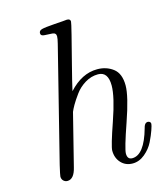

<svg xmlns="http://www.w3.org/2000/svg" viewBox="-107 -776 747 868"><g transform="rotate(-15 267.0 -341.5)"><path d="M75.2 -16.1Q75.2 -22 85.9 -67.9L219.2 -599.1Q225.1 -622.1 225.1 -632.8Q225.1 -648.9 207.5 -650.4Q189.9 -651.9 171.9 -652.3Q153.8 -652.8 153.8 -666Q153.8 -678.2 168.5 -682.1Q183.1 -686 226.1 -689Q251 -690.9 267.1 -691.9Q281.2 -693.8 287.1 -693.8Q303.2 -693.8 303.2 -681.2Q303.2 -675.3 290 -622.6Q276.9 -569.8 256.8 -492.4Q236.8 -415 228 -375Q289.1 -441.9 360.8 -441.9H361.8Q403.8 -441.9 435.3 -418Q466.8 -394 466.8 -337.9Q466.8 -288.1 427.5 -175Q388.2 -62 388.2 -40Q388.2 -12.2 411.1 -12.2Q467.3 -12.2 500 -128.9Q503.9 -145 511 -149.9Q518.1 -154.8 526.1 -151.9Q534.2 -148.9 534.2 -140.1Q534.2 -134.3 526.6 -112.1Q519 -89.8 505.1 -61.5Q491.2 -33.2 464.6 -11Q438 11.2 407.2 11.2Q374 11.2 353 -11.5Q332 -34.2 332 -68.8Q332 -88.9 368.9 -195.3Q405.8 -301.8 405.8 -354Q405.8 -418.9 358.9 -418.9Q326.7 -418.9 297.9 -401.4Q269 -383.8 250 -357.4Q231 -331.1 220.9 -313.5Q210.9 -295.9 206.1 -284.2L145 -41Q132.8 10.7 102.1 11.2Q90.8 11.2 83 3.7Q75.2 -3.9 75.2 -16.1Z"/></g></svg>

Font: CMU Classical Serif
Style: Italic
Weight: 500
Italic angle: -14.04°
Version: Version 0.7.0